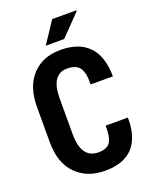

<svg xmlns="http://www.w3.org/2000/svg" viewBox="-166 -991 863 1091"><g transform="rotate(-20 265.5 -445.5)"><path d="M500 -229.5Q500 -228.5 501 -226.6Q502 -109.4 445.3 -48.8Q388.7 10.7 278.3 10.7Q168 10.7 101.6 -57.6Q36.1 -125 36.1 -249Q36.1 -274.4 36.1 -324.2Q36.1 -358.4 36.1 -460.9Q36.1 -585 99.6 -653.3Q164.1 -721.7 270.5 -721.7Q383.8 -721.7 441.4 -661.1Q500 -600.6 501 -481.4Q501 -480.5 500 -478.5Q466.8 -478.5 366.2 -478.5Q369.1 -547.9 346.7 -579.1Q325.2 -609.4 270.5 -609.4Q223.6 -609.4 198.2 -573.2Q173.8 -536.1 173.8 -461.9Q173.8 -391.6 173.8 -249Q173.8 -173.8 200.2 -136.7Q226.6 -100.6 278.3 -100.6Q328.1 -100.6 348.6 -129.9Q368.2 -159.2 366.2 -229.5Q410.2 -229.5 500 -229.5ZM288.1 -902.3Q324.2 -902.3 433.6 -902.3Q434.6 -901.4 435.5 -898.4Q405.3 -867.2 313.5 -772.5Q286.1 -772.5 202.1 -772.5Q223.6 -804.7 288.1 -902.3Z"/></g></svg>

Font: Noto Sans Hebrew DECATHLON 
Style: Bold
Weight: 400
Designer: Monotype Design Team
Version: Version 2.000;GOOG;noto-fonts:20170220:a8a215d2e889